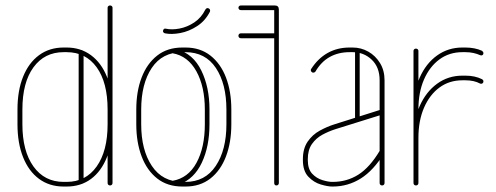

<svg xmlns="http://www.w3.org/2000/svg" viewBox="-20 -679 1816 703"><path d="M44 -224V-278Q44 -347 64.5 -398Q85 -449 123 -477Q161 -505 213 -505H224Q275 -505 313 -477Q351 -449 371.5 -398Q392 -347 392 -278V-224Q392 -155 371.5 -103.5Q351 -52 313.5 -24Q276 4 224 4H213Q161 4 123 -24Q85 -52 64.5 -103.5Q44 -155 44 -224ZM62 -224Q62 -126 102.5 -69.5Q143 -13 213 -13H224Q294 -13 334 -69.5Q374 -126 374 -224V-278Q374 -377 334 -432.5Q294 -488 224 -488H213Q143 -488 102.5 -432.5Q62 -377 62 -278ZM392 -9Q392 -5 389.5 -2.5Q387 0 383 0Q379 0 376.5 -2.5Q374 -5 374 -9V-651Q374 -654 376.5 -656.5Q379 -659 383 -659Q387 -659 389.5 -656.5Q392 -654 392 -651ZM286 -14Q286 -10 283.5 -7.5Q281 -5 277 -5Q273 -5 270.5 -7.5Q268 -10 268 -14V-487Q268 -491 270.5 -493.5Q273 -496 277 -496Q281 -496 283.5 -493.5Q286 -491 286 -487Z M479 -278Q479 -344 498.5 -395Q518 -446 555.5 -475.5Q593 -505 648 -505H659Q713 -505 750.5 -475.5Q788 -446 807.5 -395Q827 -344 827 -278V-224Q827 -158 807.5 -106.5Q788 -55 750.5 -25.5Q713 4 659 4H648Q593 4 555.5 -25.5Q518 -55 498.5 -106.5Q479 -158 479 -224ZM497 -278V-224Q497 -130 536 -71.5Q575 -13 648 -13H659Q731 -13 770 -71.5Q809 -130 809 -224V-278Q809 -372 770.5 -430Q732 -488 659 -488H648Q574 -488 535.5 -430Q497 -372 497 -278ZM612 -484 629 -498Q687 -482 717 -421Q747 -360 747 -278V-224Q747 -143 719 -83.5Q691 -24 637 -4L612 -17Q669 -27 699.5 -83Q730 -139 730 -224V-278Q730 -362 699 -418Q668 -474 612 -484ZM732 -644Q734 -647 736.5 -648.5Q739 -650 742 -649Q746 -648 748 -645Q750 -642 749 -638Q749 -638 749 -637.5Q749 -637 749 -637Q732 -603 702 -583.5Q672 -564 640 -558Q608 -552 584 -557Q580 -558 578 -561Q576 -564 577 -567Q578 -571 580.5 -573Q583 -575 587 -574Q609 -569 637.5 -574.5Q666 -580 691.5 -597Q717 -614 732 -644Z M862 -642Q858 -642 855.5 -644.5Q853 -647 853 -651Q853 -654 855.5 -656.5Q858 -659 862 -659H986Q1001 -659 1001 -644V-9Q1001 -5 998.5 -2.5Q996 0 992 0Q988 0 986 -2.5Q984 -5 984 -9V-642ZM862 -539Q858 -539 855.5 -541.5Q853 -544 853 -548Q853 -552 855.5 -554.5Q858 -557 862 -557H992Q996 -557 998.5 -554.5Q1001 -552 1001 -548Q1001 -544 998.5 -541.5Q996 -539 992 -539Z M1388 -9Q1388 -5 1385.5 -2.5Q1383 0 1379 0Q1375 0 1372.5 -2.5Q1370 -5 1370 -9V-385Q1370 -433 1341 -460.5Q1312 -488 1271 -488H1260Q1219 -488 1187.5 -470.5Q1156 -453 1135 -417Q1132 -413 1127 -413Q1123 -413 1120.5 -416Q1118 -419 1118 -422Q1118 -425 1119 -426Q1144 -465 1179.5 -485Q1215 -505 1260 -505H1271Q1302 -505 1328.5 -490Q1355 -475 1371.5 -448Q1388 -421 1388 -385ZM1371 -128Q1372 -130 1374 -131Q1376 -132 1379 -132Q1383 -132 1385 -129.5Q1387 -127 1387 -124Q1387 -122 1387 -121Q1387 -120 1387 -119Q1348 -55 1301 -25.5Q1254 4 1198 4Q1198 4 1197 4Q1196 4 1196 4Q1180 4 1154.5 -3.5Q1129 -11 1109 -32Q1089 -53 1089 -93Q1089 -93 1089 -94Q1089 -95 1089 -96Q1089 -135 1106.5 -160.5Q1124 -186 1150.5 -200.5Q1177 -215 1202 -223L1376 -278Q1377 -278 1377.5 -278Q1378 -278 1379 -278Q1382 -278 1385 -275.5Q1388 -273 1388 -269Q1388 -267 1386 -264.5Q1384 -262 1381 -260L1208 -206Q1183 -198 1160 -185.5Q1137 -173 1122 -151.5Q1107 -130 1107 -96Q1107 -95 1107 -94Q1107 -93 1107 -93Q1107 -60 1123 -43Q1139 -26 1160.5 -19.5Q1182 -13 1196 -13Q1196 -13 1197 -13Q1198 -13 1198 -13Q1250 -13 1292 -39.5Q1334 -66 1371 -128ZM1297 -240Q1297 -236 1294.5 -234Q1292 -232 1289 -232Q1285 -232 1282.5 -234Q1280 -236 1280 -240V-495Q1280 -499 1282.5 -501Q1285 -503 1289 -503Q1292 -503 1294.5 -501Q1297 -499 1297 -495Z M1512 -9Q1512 -5 1509.5 -2.5Q1507 0 1503 0Q1499 0 1496.5 -2.5Q1494 -5 1494 -9V-493Q1494 -496 1496.5 -498.5Q1499 -501 1503 -501Q1507 -501 1509.5 -498.5Q1512 -496 1512 -493ZM1512 -278Q1512 -274 1509.5 -271.5Q1507 -269 1503 -269Q1499 -269 1496.5 -271.5Q1494 -274 1494 -278Q1494 -344 1517 -395.5Q1540 -447 1580.5 -476Q1621 -505 1673 -505H1684Q1701 -505 1716.5 -502Q1732 -499 1745 -493Q1747 -491 1748.5 -489Q1750 -487 1750 -485Q1750 -479 1746 -477Q1742 -475 1738 -477Q1727 -482 1713.5 -485Q1700 -488 1684 -488H1673Q1625 -488 1589 -461.5Q1553 -435 1532.5 -388Q1512 -341 1512 -278ZM1512 -174Q1512 -170 1509.5 -168Q1507 -166 1503 -166Q1499 -166 1496.5 -168Q1494 -170 1494 -174Q1494 -240 1517 -291.5Q1540 -343 1580.5 -372.5Q1621 -402 1673 -402H1684Q1719 -402 1745 -389Q1747 -388 1748.5 -386Q1750 -384 1750 -381Q1750 -376 1746 -373.5Q1742 -371 1738 -373Q1727 -379 1713.5 -382Q1700 -385 1684 -385H1673Q1625 -385 1589 -358.5Q1553 -332 1532.5 -284.5Q1512 -237 1512 -174Z"/></svg>

Font: Libertine-Super Thin
Style: Regular
Weight: 100
Designer: Bastien Sozeau
Foundry: NBR — Bastien Sozeau
Version: Version 2.003;gftools[0.9.33]